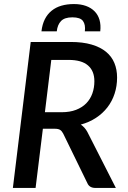

<svg xmlns="http://www.w3.org/2000/svg" viewBox="-20 -927 632 947"><path d="M43.5 0ZM191.5 -292 155.5 0H43.5L131.5 -720H328.5Q388.5 -720 431.8 -707.2Q475 -694.5 503 -671.5Q531 -648.5 544.2 -616.2Q557.5 -584 557.5 -544.5Q557.5 -502 545.2 -464.8Q533 -427.5 509.8 -397.5Q486.5 -367.5 453.5 -345.8Q420.5 -324 378.5 -312.5Q398 -299.5 410.5 -277L551.5 0H451Q421 0 411 -23.5L291.5 -268.5Q285 -281 276.2 -286.5Q267.5 -292 249.5 -292ZM233 -631.5 201.5 -373.5H284Q324.5 -373.5 355 -385.2Q385.5 -397 405.5 -417.5Q425.5 -438 435.5 -466Q445.5 -494 445.5 -526.5Q445.5 -577 414 -604.2Q382.5 -631.5 318.5 -631.5ZM344.5 -907Q378 -907 403.8 -897.8Q429.5 -888.5 446.5 -871.2Q463.5 -854 470.8 -829Q478 -804 474.5 -772.5H398.5Q402.5 -805.5 389.2 -823.5Q376 -841.5 337 -841.5Q298.5 -841.5 281 -823.2Q263.5 -805 260 -772.5H184.5Q188.5 -807 201.2 -832.2Q214 -857.5 234.8 -874.2Q255.5 -891 283.2 -899Q311 -907 344.5 -907Z"/></svg>

Font: Lato Semibold
Style: Italic
Weight: 600
Italic angle: -7°
Designer: Lukasz Dziedzic
Foundry: tyPoland Lukasz Dziedzic
Version: Version 2.006; 2014-01-15